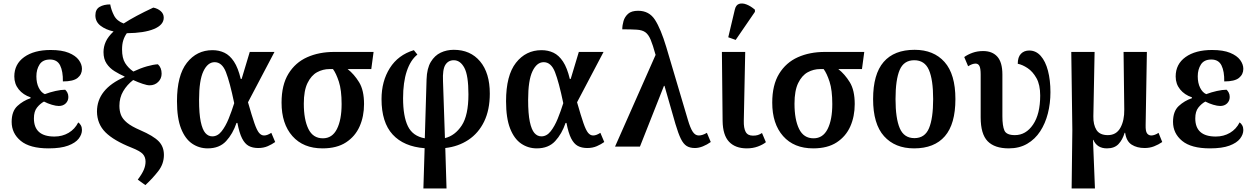

<svg xmlns="http://www.w3.org/2000/svg" viewBox="-20 -830 7094 1087"><path d="M255 10Q149 10 97.5 -32.5Q46 -75 46 -140Q46 -200 78.5 -230Q111 -260 153 -274V-279Q111 -293 86 -324Q61 -355 61 -397Q61 -467 117 -507Q173 -547 267 -547Q330 -547 369 -531Q408 -515 426 -490.5Q444 -466 444 -440Q444 -409 419.5 -389Q395 -369 336 -369Q337 -426 320.5 -459.5Q304 -493 263 -493Q222 -493 204 -465Q186 -437 186 -398Q186 -360 199.5 -333Q213 -306 234 -297Q263 -308 294.5 -315Q326 -322 349 -322Q356 -316 361.5 -305.5Q367 -295 367 -281Q367 -259 352 -244.5Q337 -230 313 -230Q297 -230 273.5 -237Q250 -244 229 -255Q207 -243 189.5 -221Q172 -199 172 -160Q172 -57 288 -57Q333 -57 368.5 -78Q404 -99 423 -137Q432 -131 438 -120Q444 -109 444 -94Q444 -69 425.5 -45Q407 -21 365.5 -5.5Q324 10 255 10Z M803 218 760 187Q784 155 794 131.5Q804 108 804 85Q804 59 788.5 42Q773 25 725 6Q624 -34 577 -81Q530 -128 529 -198Q529 -326 685 -394V-397Q656 -410 628.5 -427Q601 -444 583.5 -470Q566 -496 566 -535Q566 -566 579 -594.5Q592 -623 623 -652Q578 -662 549 -684.5Q520 -707 520 -743Q520 -777 544 -791Q568 -805 604 -805Q610 -772 626 -741.5Q642 -711 680 -697Q743 -738 848 -787Q873 -782 890 -767Q907 -752 907 -730Q907 -689 852 -666Q797 -643 698 -642Q685 -624 678 -602Q671 -580 671 -550Q671 -501 688.5 -473Q706 -445 735 -425Q775 -444 812 -454.5Q849 -465 874 -466Q895 -447 895 -413Q895 -385 875.5 -366Q856 -347 827 -347Q813 -347 787.5 -355.5Q762 -364 734 -377Q699 -350 677.5 -313.5Q656 -277 656 -231Q656 -202 665 -179Q674 -156 699.5 -135Q725 -114 774 -93Q848 -61 878 -30.5Q908 0 908 47Q908 97 877 137.5Q846 178 803 218Z M1156 10Q1107 10 1067.5 -17Q1028 -44 1005 -102.5Q982 -161 982 -257Q982 -403 1038 -474.5Q1094 -546 1183 -546Q1220 -546 1250.5 -531.5Q1281 -517 1304.5 -481.5Q1328 -446 1343 -383H1348L1394 -536H1534L1384 -251Q1406 -174 1420 -133.5Q1434 -93 1446.5 -78Q1459 -63 1475 -63Q1485 -63 1495 -67Q1505 -71 1516 -78L1538 -26Q1520 -13 1496 -2.5Q1472 8 1442 8Q1410 8 1388 -4Q1366 -16 1350.5 -46.5Q1335 -77 1324 -134H1319Q1298 -72 1260 -31Q1222 10 1156 10ZM1182 -58Q1212 -58 1234.5 -86.5Q1257 -115 1274.5 -158Q1292 -201 1306 -246Q1281 -366 1259 -422Q1237 -478 1195 -478Q1156 -478 1131.5 -426.5Q1107 -375 1107 -265Q1107 -186 1116.5 -141Q1126 -96 1142.5 -77Q1159 -58 1182 -58Z M1806 10Q1697 10 1635.5 -59.5Q1574 -129 1574 -249Q1574 -349 1613 -412.5Q1652 -476 1719 -506Q1786 -536 1872 -536H2095L2082 -439H1948Q1985 -410 2013 -364.5Q2041 -319 2041 -241Q2041 -171 2016 -114.5Q1991 -58 1939 -24Q1887 10 1806 10ZM1808 -47Q1861 -47 1887.5 -99.5Q1914 -152 1914 -241Q1914 -320 1898.5 -367.5Q1883 -415 1865 -439H1846Q1808 -439 1775 -421Q1742 -403 1721 -360Q1700 -317 1700 -243Q1700 -153 1726 -100Q1752 -47 1808 -47Z M2377 237 2384 9Q2266 0 2203 -68.5Q2140 -137 2140 -269Q2140 -370 2187 -444.5Q2234 -519 2323 -546L2343 -521Q2304 -490 2283 -427Q2262 -364 2262 -274Q2262 -171 2289.5 -115Q2317 -59 2385 -47L2395 -381Q2397 -443 2419 -479.5Q2441 -516 2475 -532Q2509 -548 2549 -548Q2643 -548 2698 -482.5Q2753 -417 2753 -300Q2753 -208 2721 -142Q2689 -76 2631.5 -38Q2574 0 2501 8L2508 237ZM2488 -371 2499 -48Q2556 -62 2594 -119.5Q2632 -177 2632 -296Q2632 -403 2609 -446Q2586 -489 2549 -489Q2518 -489 2501.5 -463Q2485 -437 2488 -371Z M3019 10Q2970 10 2930.5 -17Q2891 -44 2868 -102.5Q2845 -161 2845 -257Q2845 -403 2901 -474.5Q2957 -546 3046 -546Q3083 -546 3113.5 -531.5Q3144 -517 3167.5 -481.5Q3191 -446 3206 -383H3211L3257 -536H3397L3247 -251Q3269 -174 3283 -133.5Q3297 -93 3309.5 -78Q3322 -63 3338 -63Q3348 -63 3358 -67Q3368 -71 3379 -78L3401 -26Q3383 -13 3359 -2.5Q3335 8 3305 8Q3273 8 3251 -4Q3229 -16 3213.5 -46.5Q3198 -77 3187 -134H3182Q3161 -72 3123 -31Q3085 10 3019 10ZM3045 -58Q3075 -58 3097.5 -86.5Q3120 -115 3137.5 -158Q3155 -201 3169 -246Q3144 -366 3122 -422Q3100 -478 3058 -478Q3019 -478 2994.5 -426.5Q2970 -375 2970 -265Q2970 -186 2979.5 -141Q2989 -96 3005.5 -77Q3022 -58 3045 -58Z M3462 0 3692 -520 3691 -521Q3676 -576 3663.5 -605.5Q3651 -635 3633.5 -647.5Q3616 -660 3585.5 -662Q3555 -664 3503 -664Q3503 -687 3510 -711Q3517 -735 3536 -752Q3555 -769 3593 -769Q3655 -769 3688 -718Q3721 -667 3752 -564L3874 -153Q3888 -105 3902 -84Q3916 -63 3936 -63Q3957 -63 3982 -78L4004 -26Q3983 -11 3959.5 -1.5Q3936 8 3914 8Q3886 8 3867.5 -3.5Q3849 -15 3834.5 -44.5Q3820 -74 3804 -128L3742 -344H3739L3603 0Z M4208 10Q4143 10 4107.5 -27.5Q4072 -65 4071 -146L4067 -536H4199L4191 -146Q4190 -105 4201.5 -83.5Q4213 -62 4243 -62Q4259 -62 4270.5 -65.5Q4282 -69 4294 -77L4316 -25Q4299 -11 4270.5 -0.5Q4242 10 4208 10ZM4145 -604 4103 -619 4140 -775Q4146 -802 4164.5 -808Q4183 -814 4207 -804.5Q4231 -795 4254 -775V-763Z M4584 10Q4475 10 4413.5 -59.5Q4352 -129 4352 -249Q4352 -349 4391 -412.5Q4430 -476 4497 -506Q4564 -536 4650 -536H4873L4860 -439H4726Q4763 -410 4791 -364.5Q4819 -319 4819 -241Q4819 -171 4794 -114.5Q4769 -58 4717 -24Q4665 10 4584 10ZM4586 -47Q4639 -47 4665.5 -99.5Q4692 -152 4692 -241Q4692 -320 4676.5 -367.5Q4661 -415 4643 -439H4624Q4586 -439 4553 -421Q4520 -403 4499 -360Q4478 -317 4478 -243Q4478 -153 4504 -100Q4530 -47 4586 -47Z M5155 10Q5047 10 4985 -59Q4923 -128 4923 -269Q4923 -410 4982.5 -479Q5042 -548 5158 -548Q5266 -548 5327.5 -479Q5389 -410 5389 -269Q5389 -128 5329.5 -59Q5270 10 5155 10ZM5157 -48Q5216 -48 5239.5 -104Q5263 -160 5263 -269Q5263 -379 5239 -434Q5215 -489 5156 -489Q5097 -489 5073.5 -434Q5050 -379 5050 -269Q5050 -160 5074 -104Q5098 -48 5157 -48Z M5691 10Q5611 10 5571.5 -30.5Q5532 -71 5532 -166V-408Q5532 -443 5525 -456.5Q5518 -470 5503 -470Q5485 -470 5461 -455L5439 -507Q5458 -521 5485.5 -531Q5513 -541 5546 -541Q5598 -541 5626.5 -509Q5655 -477 5655 -408V-172Q5655 -117 5666.5 -91Q5678 -65 5726 -65Q5788 -65 5828.5 -124.5Q5869 -184 5869 -289Q5869 -350 5848 -387.5Q5827 -425 5797.5 -444.5Q5768 -464 5742 -469Q5742 -507 5760 -525.5Q5778 -544 5807 -544Q5845 -544 5872 -513.5Q5899 -483 5913 -429.5Q5927 -376 5927 -308Q5927 -245 5912.5 -188Q5898 -131 5869 -86.5Q5840 -42 5795.5 -16Q5751 10 5691 10Z M6047 237 6051 -94 6045 -536H6177L6170 -172Q6169 -124 6187.5 -94.5Q6206 -65 6252 -65Q6300 -65 6323 -106.5Q6346 -148 6345 -210L6341 -536H6473L6466 -122Q6465 -87 6474 -75Q6483 -63 6498 -63Q6507 -63 6518 -67Q6529 -71 6539 -78L6560 -26Q6538 -11 6513.5 -1.5Q6489 8 6460 8Q6417 8 6387 -11Q6357 -30 6350 -78H6347Q6335 -38 6312 -14Q6289 10 6247 10Q6191 10 6170 -38H6168L6179 237Z M6830 10Q6724 10 6672.5 -32.5Q6621 -75 6621 -140Q6621 -200 6653.5 -230Q6686 -260 6728 -274V-279Q6686 -293 6661 -324Q6636 -355 6636 -397Q6636 -467 6692 -507Q6748 -547 6842 -547Q6905 -547 6944 -531Q6983 -515 7001 -490.5Q7019 -466 7019 -440Q7019 -409 6994.5 -389Q6970 -369 6911 -369Q6912 -426 6895.5 -459.5Q6879 -493 6838 -493Q6797 -493 6779 -465Q6761 -437 6761 -398Q6761 -360 6774.5 -333Q6788 -306 6809 -297Q6838 -308 6869.5 -315Q6901 -322 6924 -322Q6931 -316 6936.5 -305.5Q6942 -295 6942 -281Q6942 -259 6927 -244.5Q6912 -230 6888 -230Q6872 -230 6848.5 -237Q6825 -244 6804 -255Q6782 -243 6764.5 -221Q6747 -199 6747 -160Q6747 -57 6863 -57Q6908 -57 6943.5 -78Q6979 -99 6998 -137Q7007 -131 7013 -120Q7019 -109 7019 -94Q7019 -69 7000.5 -45Q6982 -21 6940.5 -5.5Q6899 10 6830 10Z"/></svg>

Font: Noto Serif SemiCondensed SemiBold
Style: Regular
Weight: 600
Width: 4
Designer: Monotype Design Team
Foundry: Monotype Imaging Inc.
Version: Version 2.013; ttfautohint (v1.8.4.7-5d5b)